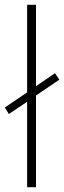

<svg xmlns="http://www.w3.org/2000/svg" viewBox="-38 -780 267 800"><path d="M75 0H112V-382L209 -448L191 -475L112 -421V-760H75V-395L-18 -332L-1 -305L75 -356Z"/></svg>

Font: Noto Sans Thai ExtCond ExtLt
Style: Regular
Weight: 200
Width: 2
Designer: Monotype Design Team
Foundry: Monotype Imaging Inc.
Version: Version 2.002